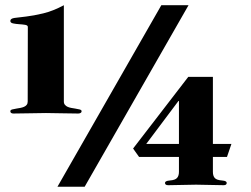

<svg xmlns="http://www.w3.org/2000/svg" viewBox="-20 -706 958 734"><path d="M224.1 -317.9Q224.1 -310.1 228.3 -305.2Q232.4 -300.3 238.5 -297.6Q244.6 -294.9 252.2 -293.5Q259.8 -292 267.1 -291Q276.9 -289.6 284.4 -287.6Q292 -285.6 292 -280.8Q292 -276.4 288.1 -274.2Q284.2 -272 278.8 -272Q248 -272 217.3 -272.9Q186.5 -273.9 155.8 -273.9Q124 -273.9 93 -272.9Q62 -272 31.2 -272Q25.9 -272 22.7 -274.2Q19.5 -276.4 19.5 -280.8Q19.5 -285.6 26.6 -287.6Q33.7 -289.6 43.5 -291Q50.8 -292 58.1 -293.5Q65.4 -294.9 71.8 -297.6Q78.1 -300.3 82 -305.2Q85.9 -310.1 85.9 -317.9L86.4 -603Q86.4 -609.4 75.9 -611.1Q65.4 -612.8 53 -613.5Q40.5 -614.3 30 -616.5Q19.5 -618.7 19.5 -626Q19.5 -635.3 35.9 -637.5Q52.2 -639.6 80.1 -642.8Q107.9 -646 145 -654.8Q182.1 -663.6 224.1 -686ZM303.7 7.8H199.7L596.7 -686H700.7ZM539.1 -155.8H664.1V-319.8H662.1ZM793.9 -155.8H864.7L847.7 -106H793.9V-48.8Q793.9 -33.7 801 -25.6Q808.1 -17.6 828.1 -16.1Q839.4 -15.1 843 -12.7Q846.7 -10.3 846.7 -6.8Q846.7 2 835 2Q808.6 2 782.2 1Q755.9 0 729.5 0Q703.1 0 676.3 1Q649.4 2 623 2Q610.8 2 610.8 -6.8Q610.8 -10.3 614.7 -12.7Q618.7 -15.1 629.9 -16.1Q649.4 -17.6 656.7 -25.6Q664.1 -33.7 664.1 -48.8V-106H511.7L488.8 -138.2L699.7 -412.1H793.9Z"/></svg>

Font: XB Zar
Style: Bold
Weight: 700
Designer: Behnam
Foundry: Irmug
Version: Version 8.005 2009